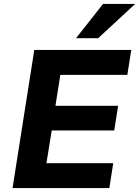

<svg xmlns="http://www.w3.org/2000/svg" viewBox="-20 -960 710 980"><path d="M44 0 155 -705H650L630 -578H288L263 -420H583L563 -294H244L217 -127H558L538 0ZM368 -765 506 -940H670L481 -765Z"/></svg>

Font: Nunito Sans 9pt ExtraBold
Style: Italic
Weight: 800
Italic angle: -9°
Version: Version 3.101;gftools[0.9.27]